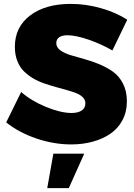

<svg xmlns="http://www.w3.org/2000/svg" viewBox="-20 -737 695 996"><path d="M563 -475.1Q507.3 -507.8 440.2 -531Q373 -554.2 330.1 -554.2Q302.7 -554.2 287.4 -543.9Q272 -533.7 272 -513.2Q272 -491.7 292.2 -476.6Q312.5 -461.4 344.7 -451.4Q377 -441.4 416 -430.9Q455.1 -420.4 494.1 -404.3Q533.2 -388.2 565.4 -365.5Q597.7 -342.8 617.9 -303.5Q638.2 -264.2 638.2 -211.9Q638.2 -156.7 615.2 -113.5Q592.3 -70.3 552.5 -43.2Q512.7 -16.1 460.9 -2Q409.2 12.2 349.1 12.2Q259.3 12.2 168.7 -18.6Q78.1 -49.3 12.2 -102.1L89.8 -259.8Q142.6 -213.4 219.2 -182.1Q295.9 -150.9 351.1 -150.9Q384.8 -150.9 403.8 -163.8Q422.9 -176.8 422.9 -201.2Q422.9 -218.3 410.4 -231.4Q397.9 -244.6 376.7 -253.2Q355.5 -261.7 328.1 -269.3Q300.8 -276.9 270.3 -285.4Q239.7 -293.9 209.5 -304.2Q179.2 -314.5 151.9 -330.6Q124.5 -346.7 103.3 -367.9Q82 -389.2 69.6 -421.4Q57.1 -453.6 57.1 -494.1Q57.1 -596.7 136.2 -656.7Q215.3 -716.8 347.2 -716.8Q425.8 -716.8 503.7 -694.6Q581.5 -672.4 640.1 -634.8ZM256.8 60.1H417L336.9 238.8H225.1Z"/></svg>

Font: Montserrat-Arabic ExtraBold
Style: Regular
Weight: 800
Designer: Mohamed Gaber
Foundry: Kief Type Foundry
Version: Version 5.008;PS 005.008;hotconv 1.0.88;makeotf.lib2.5.64775